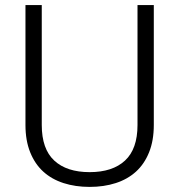

<svg xmlns="http://www.w3.org/2000/svg" viewBox="-20 -720 704 754"><path d="M332 14Q276 14 229.5 -1Q183 -16 150 -46Q117 -76 98.5 -122Q80 -168 80 -229V-700H144V-229Q144 -135 193 -89.5Q242 -44 332 -44Q422 -44 471 -89.5Q520 -135 520 -229V-700H584V-229Q584 -168 565.5 -122Q547 -76 514 -46Q481 -16 434.5 -1Q388 14 332 14Z"/></svg>

Font: Space Grotesk Light
Style: Regular
Weight: 300
Designer: Florian Karsten
Foundry: Florian Karsten
Version: Version 2.000